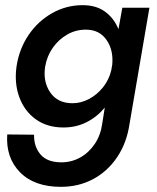

<svg xmlns="http://www.w3.org/2000/svg" viewBox="-20 -490 608 744"><path d="M44 -232Q35 -167 55 -113Q75 -59 119 -27.5Q163 4 226 4Q275 4 315.5 -16.5Q356 -37 386 -73L376 -10Q370 34 347 68Q324 102 290.5 120.5Q257 139 218 139Q163 139 137 108.5Q111 78 112 32L8 31Q2 121 57.5 177.5Q113 234 216 234Q285 234 341 204Q397 174 434 119Q471 64 482 -10L559 -460H454L439 -377Q422 -419 387.5 -444.5Q353 -470 300 -470Q237 -470 182 -439Q127 -408 90.5 -354Q54 -300 44 -232ZM155 -232Q162 -273 185 -305.5Q208 -338 242 -357Q276 -376 316 -375Q366 -374 393 -335Q420 -296 415 -240L411 -217Q402 -180 379 -151.5Q356 -123 325 -106.5Q294 -90 261 -90Q203 -90 174.5 -132Q146 -174 155 -232Z"/></svg>

Font: Jost* 500 Medium Italic
Style: Italic
Weight: 500
Italic angle: -10°
Version: Version 3.200; ttfautohint (v0.97) -l 8 -r 50 -G 200 -x 14 -